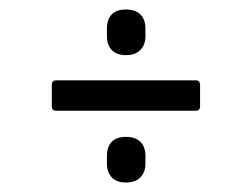

<svg xmlns="http://www.w3.org/2000/svg" viewBox="-20 -502 529 404"><path d="M98 -269Q89 -269 89 -278V-323Q89 -333 98 -333H392Q401 -333 401 -323V-278Q401 -269 392 -269ZM245 -118Q225 -118 215 -129Q205 -140 205 -157V-174Q205 -193 215 -203.5Q225 -214 245 -214Q265 -214 275.5 -203.5Q286 -193 286 -174V-157Q286 -140 275.5 -129Q265 -118 245 -118ZM245 -386Q225 -386 215 -397Q205 -408 205 -425V-442Q205 -461 215 -471.5Q225 -482 245 -482Q265 -482 275.5 -471.5Q286 -461 286 -442V-425Q286 -408 275.5 -397Q265 -386 245 -386Z"/></svg>

Font: Sofia Sans Condensed
Style: Regular
Weight: 400
Designer: Botio Nikoltchev, Ani Petrova
Foundry: lettersoup
Version: Version 4.100